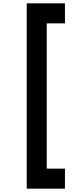

<svg xmlns="http://www.w3.org/2000/svg" viewBox="-20 -920 469 1150"><path d="M140 210V-900H369V-780H260V90H369V210Z"/></svg>

Font: Vela Sans ExtBd
Style: Regular
Weight: 800
Designer: Principal design: Mikhail Sharanda - project Manrope.
Design modification: Ravid Balaliev
Foundry: Mikhail Sharanda
Version: Version 1.001